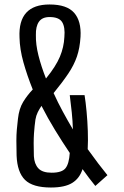

<svg xmlns="http://www.w3.org/2000/svg" viewBox="-20 -828 552 856"><path d="M207 8Q126 8 91.5 -26Q57 -60 54 -134Q53 -173 53 -200Q53 -227 55 -250Q57 -273 60 -298Q65 -344 83.5 -374Q102 -404 126 -429Q101 -491 84.5 -550Q68 -609 67 -661Q60 -808 201 -808Q278 -808 310.5 -771Q343 -734 339 -664Q336 -614 323 -576Q310 -538 284.5 -500Q259 -462 219 -413Q238 -371 260 -330.5Q282 -290 305 -251Q304 -288 300 -326.5Q296 -365 291 -404H357Q362 -373 366 -330.5Q370 -288 371.5 -244Q373 -200 371 -163Q396 -128 418.5 -98.5Q441 -69 459 -47L405 1Q391 -16 377 -34.5Q363 -53 348 -74Q335 -33 302 -12.5Q269 8 207 8ZM185 -478Q229 -532 247 -575Q265 -618 267 -663Q271 -707 257 -729.5Q243 -752 201 -752Q168 -752 153.5 -731Q139 -710 140 -672Q139 -630 151.5 -580.5Q164 -531 185 -478ZM210 -58Q256 -58 272 -78Q288 -98 291 -146Q258 -195 225.5 -248Q193 -301 165 -356Q156 -343 148.5 -328Q141 -313 138 -295Q134 -268 131.5 -232.5Q129 -197 131 -132Q133 -97 151 -77.5Q169 -58 210 -58Z"/></svg>

Font: Big Shoulders Text
Style: Regular
Weight: 400
Designer: Patric King
Foundry: XO Type Co
Version: Version 1.000; ttfautohint (v1.8.2)